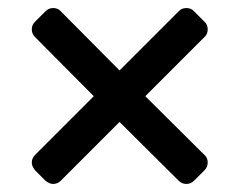

<svg xmlns="http://www.w3.org/2000/svg" viewBox="-20 -571 595 477"><path d="M67 -479Q59 -487 59 -498Q59 -509 67 -517L93 -543Q101 -551 112 -551Q124 -551 131 -543L277 -396L424 -543Q431 -551 443 -551Q455 -551 462 -543L488 -517Q496 -510 496 -498Q496 -486 488 -479L341 -332L488 -186Q496 -179 496 -167Q496 -156 488 -148L462 -122Q454 -114 443 -114Q432 -114 424 -122L277 -268L131 -122Q123 -114 112 -114Q103 -114 93 -122L67 -148Q59 -158 59 -167Q59 -178 67 -186L213 -332Z"/></svg>

Font: Hezaedrus
Style: Regular
Weight: 400
Designer: Hubert & Fischer
Foundry: Hubert & Fischer
Version: Version 1.10;September 3, 2019;FontCreator 11.5.0.2425 64-bi